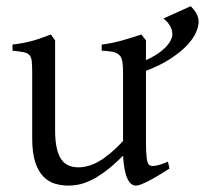

<svg xmlns="http://www.w3.org/2000/svg" viewBox="-20 -579 655 614"><path d="M615.2 -508.8Q615.2 -494.6 606.9 -475.3Q598.6 -456.1 578.6 -434.6Q558.6 -413.1 524.9 -391.1Q493.7 -370.6 446.8 -352.5V-124Q446.8 -93.8 449 -74.7Q451.2 -55.7 458 -50.8Q463.9 -46.9 478 -49.1Q492.2 -51.3 517.1 -62L522 -40Q503.9 -28.3 487.3 -18.3Q470.7 -8.3 456.5 -1Q442.4 6.3 431.6 10.5Q420.9 14.6 415 14.6Q397.9 14.6 387.2 -8.1Q376.5 -30.8 373.5 -81.1Q343.3 -50.8 318.1 -32Q293 -13.2 271.7 -2.9Q250.5 7.3 232.7 11Q214.8 14.6 199.2 14.6Q176.3 14.6 155.3 8.3Q134.3 2 118.2 -14.9Q102.1 -31.7 92.5 -61Q83 -90.3 83 -136.2V-347.2Q83 -370.6 81.5 -383.5Q80.1 -396.5 74 -403.1Q67.9 -409.7 55.2 -412.1Q42.5 -414.6 20 -417V-436.5Q37.6 -438.5 53 -441.4Q68.4 -444.3 82.8 -448.2Q97.2 -452.1 111.8 -457.3Q126.5 -462.4 142.6 -468.8L156.2 -449.7V-163.1Q156.2 -128.9 161.4 -106Q166.5 -83 176 -69.3Q185.5 -55.7 199.5 -49.8Q213.4 -43.9 231 -43.9Q246.6 -43.9 262.9 -48.6Q279.3 -53.2 296.6 -63.2Q314 -73.2 333 -89.1Q352.1 -105 373.5 -127.9V-347.2Q373.5 -369.1 371.3 -382.3Q369.1 -395.5 361.8 -402.8Q354.5 -410.2 341.1 -413.1Q327.6 -416 305.2 -417V-436.5Q340.3 -440.9 372.6 -450.2Q404.8 -459.5 432.1 -468.8L446.8 -449.7V-386.7Q463.9 -394 477.5 -402.8Q496.1 -414.6 508.1 -426.5Q520 -438.5 525.6 -449.5Q531.2 -460.4 531.2 -469.2Q531.2 -483.4 523.9 -496.1Q516.6 -508.8 502.9 -520L589.8 -559.1Q601.1 -548.3 608.2 -535.6Q615.2 -522.9 615.2 -508.8Z"/></svg>

Font: Noto Serif Devanagari
Style: Regular
Weight: 400
Designer: Monotype Design Team
Foundry: Monotype Imaging Inc.
Version: Version 1.01